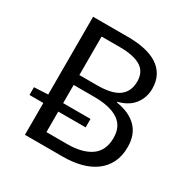

<svg xmlns="http://www.w3.org/2000/svg" viewBox="-151 -790 905 924"><g transform="rotate(30 301.5 -328.0)"><path d="M107 0V-177H30V-220L107 -224V-656H302Q352 -656 393.5 -647Q435 -638 464.5 -619Q494 -600 510.5 -570Q527 -540 527 -498Q527 -450 499 -412.5Q471 -375 413 -360V-356Q485 -345 525 -305Q565 -265 565 -196Q565 -146 547 -109.5Q529 -73 496 -48.5Q463 -24 417.5 -12Q372 0 317 0ZM190 -380H288Q372 -380 409.5 -408.5Q447 -437 447 -492Q447 -546 407.5 -570Q368 -594 291 -594H190ZM190 -63H305Q390 -63 437 -96.5Q484 -130 484 -200Q484 -265 437.5 -295Q391 -325 305 -325H190V-224H342V-177H190Z"/></g></svg>

Font: Pinyin1712
Style: Regular
Weight: 400
Version: Version 1